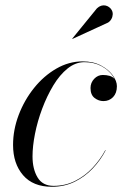

<svg xmlns="http://www.w3.org/2000/svg" viewBox="-20 -705 478 735"><path d="M178.5 10Q106.5 10 68.2 -34.5Q30 -79 30 -150Q30 -208 51.5 -264.8Q73 -321.5 110.2 -368Q147.5 -414.5 195.5 -442.2Q243.5 -470 296.5 -470Q337.5 -470 366.8 -454.2Q396 -438.5 411.8 -416.5Q427.5 -394.5 427.5 -375Q427.5 -348.5 412.8 -333.2Q398 -318 376 -318Q357.5 -318 342 -330Q326.5 -342 326.5 -368Q326.5 -388.5 340.5 -403.2Q354.5 -418 373.5 -418Q388 -418 400 -414.5Q412 -411 419.2 -401.8Q426.5 -392.5 426.5 -375H425.5Q425.5 -394.5 410.5 -415.8Q395.5 -437 368 -452Q340.5 -467 303 -467Q269 -467 238.8 -442.8Q208.5 -418.5 184 -377.8Q159.5 -337 141.5 -289Q123.5 -241 114 -193Q104.5 -145 104.5 -106.5Q104.5 -58 123.8 -25.8Q143 6.5 185.5 6.5Q229.5 6.5 267 -12.2Q304.5 -31 333.8 -62Q363 -93 383 -130L384.5 -129.5Q365 -92 335 -60.2Q305 -28.5 265.8 -9.2Q226.5 10 178.5 10ZM257.5 -556 256.5 -557 351 -673Q359 -680.5 367.2 -683Q375.5 -685.5 383.2 -684Q391 -682.5 397.2 -678Q403.5 -673.5 407 -667.5Q412 -659.5 411.5 -649.8Q411 -640 406.2 -631.8Q401.5 -623.5 393.5 -618.5Z"/></svg>

Font: Bodoni Moda 96pt
Style: Italic
Weight: 400
Italic angle: -13°
Version: Version 2.004